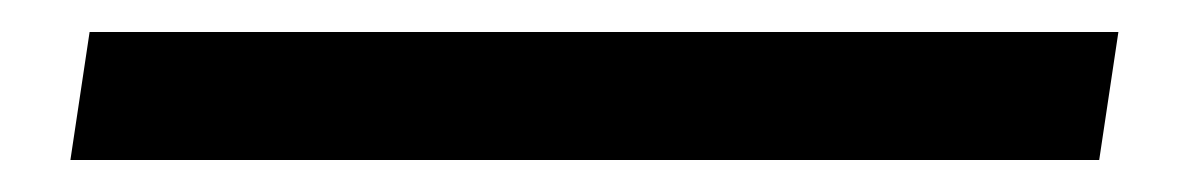

<svg xmlns="http://www.w3.org/2000/svg" viewBox="-20 50 743 120"><path d="M24 150 36 70H679L667 150Z"/></svg>

Font: Alumni Sans Thin Black
Style: Italic
Weight: 900
Italic angle: -8°
Version: Version 1.016